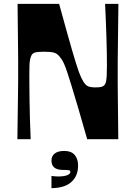

<svg xmlns="http://www.w3.org/2000/svg" viewBox="-20 -720 700 993"><path d="M69.9 0Q71.2 -88.1 71.9 -143.8Q72.6 -199.5 73.1 -233Q73.6 -266.5 73.7 -286Q73.9 -305.5 73.9 -319.3Q73.9 -333.1 73.9 -350Q73.9 -366.9 73.9 -380.7Q73.9 -394.5 73.9 -414Q73.9 -433.5 73.4 -467Q72.9 -500.5 72.4 -556.2Q71.9 -611.9 70.9 -700H285.8Q308 -620 324.1 -561.4Q340.2 -502.7 352.4 -461.5Q364.5 -420.3 373 -393.1Q381.5 -365.8 387.8 -348.3Q394.2 -330.8 399.5 -319.8Q404.9 -308.7 410.5 -299.1Q421.6 -280.3 434.7 -274.1Q447.9 -268 473.6 -268Q495.9 -268 505.8 -271Q515.6 -274 521.6 -282Q525.6 -287 528.1 -297.3Q530.6 -307.7 531.8 -327Q533 -346.3 533 -377.2Q533 -404.9 532.5 -442.5Q532 -480 530.6 -523.3Q529.3 -566.5 527.4 -611.7Q525.6 -656.8 523.6 -700H592.4Q591.1 -611.9 590.6 -556.2Q590.1 -500.5 589.6 -467Q589.1 -433.5 588.9 -414Q588.8 -394.5 588.8 -380.7Q588.8 -366.9 588.8 -350Q588.8 -333.1 588.8 -319.3Q588.8 -305.5 588.8 -286Q588.8 -266.5 589.3 -233Q589.8 -199.5 590.3 -143.8Q590.8 -88.1 591.8 0H431Q403.8 -95.7 384 -162.9Q364.2 -230.1 350.5 -274.6Q336.9 -319.2 327.7 -346.5Q318.6 -373.7 311.9 -388.7Q305.2 -403.7 299.6 -412Q293.9 -420.4 287.5 -428.1Q275.5 -443.1 259 -447.8Q242.5 -452.5 208.8 -452.5Q173.1 -452.5 159.4 -447.8Q145.7 -443.1 140.7 -429.1Q137.4 -420.7 135.2 -410Q133 -399.4 132.4 -381.4Q131.7 -363.4 131.7 -331.2Q131.7 -307.5 132 -272.8Q132.4 -238 132.9 -195Q133.4 -151.9 134.9 -102.6Q136.4 -53.2 138.7 0ZM246.2 253.2V190Q252.9 190.7 262.2 191.7Q271.6 192.7 280.3 192.7Q311 192.7 327.5 186.1Q344 179.4 344 169.4Q344 162 336.5 160.4Q329 158.7 304 158.7Q275.6 158.7 260.9 146.5Q246.2 134.4 246.2 110.3Q246.2 87 263.1 73.8Q279.9 60.6 313 60.6Q348.1 60.6 365.9 81Q383.8 101.4 383.8 136.7Q383.8 189.5 349.5 220.8Q315.3 252.2 246.2 253.2Z"/></svg>

Font: Ojuju ExtraLight
Style: Regular
Weight: 200
Designer: Chisaokwu Joboson, Mirko Velimirovic
Foundry: Udi Foundry
Version: Version 1.000